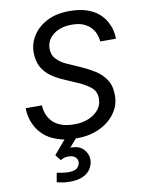

<svg xmlns="http://www.w3.org/2000/svg" viewBox="-106 -822 858 1153"><g transform="rotate(-10 323.0 -245.0)"><path d="M314 10Q242 10 194 -6.5Q146 -23 116 -49.5Q86 -76 70 -105.5Q54 -135 47.5 -161.5Q41 -188 40.5 -204.5Q40 -221 40 -221H139Q139 -221 140 -206.5Q141 -192 148.5 -170Q156 -148 174 -126Q192 -104 225.5 -89.5Q259 -75 314 -75Q360 -75 398 -90.5Q436 -106 459.5 -134.5Q483 -163 483 -202Q483 -246 451.5 -271.5Q420 -297 375 -316L290 -353Q251 -370 218 -393.5Q185 -417 165 -453.5Q145 -490 145 -542Q145 -596 175 -643.5Q205 -691 261.5 -720.5Q318 -750 399 -750Q463 -750 506.5 -734.5Q550 -719 577 -695Q604 -671 618.5 -644Q633 -617 639 -593Q645 -569 645.5 -553.5Q646 -538 646 -538H551Q551 -538 549 -551Q547 -564 540 -583.5Q533 -603 516.5 -622Q500 -641 471.5 -654Q443 -667 399 -667Q351 -667 316 -651Q281 -635 262 -608.5Q243 -582 243 -548Q243 -508 268 -482.5Q293 -457 332 -440L412 -405Q453 -387 491.5 -363Q530 -339 555.5 -301.5Q581 -264 581 -204Q581 -144 546 -95.5Q511 -47 451 -18.5Q391 10 314 10ZM225 260Q194 260 170 254.5Q146 249 146 249L156 193Q156 193 167.5 195Q179 197 195.5 199.5Q212 202 226 202Q267 202 282 186Q297 170 297 152Q297 135 283.5 122Q270 109 242 109Q220 109 206.5 116Q193 123 194 123L166 88L248 -9H321L224 104H195Q195 104 200 92.5Q205 81 221 70Q237 59 268 59Q318 59 343.5 87Q369 115 369 151Q369 177 354.5 202.5Q340 228 308 244Q276 260 225 260Z"/></g></svg>

Font: Be Vietnam Pro Variable Thin
Style: Italic
Weight: 100
Italic angle: -12°
Designer: Lam Bao, Tony Le, Vietanh Nguyen
Foundry: Yellow Type Foundry
Version: Version 1.002